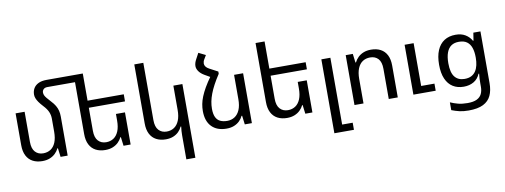

<svg xmlns="http://www.w3.org/2000/svg" viewBox="-75 -1191 4904 1865"><g transform="rotate(-10 2377.5 -259.0)"><path d="M509 -385V0H439L428 -87H423Q410 -60 387.5 -38Q365 -16 333 -3Q301 10 259 10Q205 10 165 -11Q125 -32 103.5 -74Q82 -116 82 -178V-492H171V-195Q171 -128 201 -95.5Q231 -63 280 -63Q322 -63 353.5 -83.5Q385 -104 402.5 -146Q420 -188 420 -252V-382Q420 -415 406.5 -447Q393 -479 359 -515Q334 -542 319 -563.5Q304 -585 297 -603.5Q290 -622 290 -639Q290 -674 305.5 -701Q321 -728 353 -744Q385 -760 435 -760H735V-690H430Q405 -690 392 -676.5Q379 -663 379 -645Q379 -630 385 -617Q391 -604 404.5 -587.5Q418 -571 442 -545Q467 -519 481.5 -494Q496 -469 502.5 -443Q509 -417 509 -385ZM1130 -317V0H1060L1049 -87H1044Q1031 -60 1008.5 -38Q986 -16 954 -3Q922 10 880 10Q826 10 786 -11Q746 -32 724.5 -74Q703 -116 703 -178V-760H792V-195Q792 -128 822 -95.5Q852 -63 901 -63Q943 -63 974.5 -84Q1006 -105 1023.5 -147Q1041 -189 1041 -252V-317ZM746 -492H1149V-422H746Z M1727 236H1638V-1Q1638 -24 1639.5 -44.5Q1641 -65 1644 -87H1638Q1626 -60 1604 -38Q1582 -16 1550.5 -3Q1519 10 1477 10Q1423 10 1383 -11Q1343 -32 1321.5 -74Q1300 -116 1300 -178V-760H1389V-195Q1389 -128 1419 -95.5Q1449 -63 1498 -63Q1540 -63 1571.5 -84Q1603 -105 1620.5 -147Q1638 -189 1638 -252V-491H1727Z M2011 -520 2092 -550V-528Q2058 -476 2034.5 -432Q2011 -388 1996.5 -349.5Q1982 -311 1975 -275.5Q1968 -240 1968 -204Q1968 -152 1983 -121Q1998 -90 2026.5 -76.5Q2055 -63 2095 -63Q2137 -63 2169 -84Q2201 -105 2219 -147Q2237 -189 2237 -252V-492H2326V0H2256L2245 -87H2239Q2227 -60 2204.5 -38Q2182 -16 2150 -3Q2118 10 2076 10Q1982 10 1929.5 -44Q1877 -98 1877 -198Q1877 -232 1883.5 -266.5Q1890 -301 1905.5 -339Q1921 -377 1946.5 -421.5Q1972 -466 2011 -520ZM2092 -550 2011 -509 1952 -543Q1918 -563 1900 -588.5Q1882 -614 1882 -640Q1882 -656 1887 -672.5Q1892 -689 1901 -705L1932 -763L2001 -729L1979 -692Q1972 -681 1969 -670.5Q1966 -660 1966 -651Q1966 -634 1977 -619.5Q1988 -605 2009 -594Z M2923 -317V0H2853L2842 -87H2837Q2824 -60 2801.5 -38Q2779 -16 2747 -3Q2715 10 2673 10Q2619 10 2579 -11Q2539 -32 2517.5 -74Q2496 -116 2496 -178V-760H2585V-195Q2585 -128 2615 -95.5Q2645 -63 2694 -63Q2736 -63 2767.5 -84Q2799 -105 2816.5 -147Q2834 -189 2834 -252V-317ZM2540 -492H2943V-422H2540Z M3098 236V-493H3187V166H3291V236Z M3338 0V-492H3408L3419 -405H3424Q3437 -432 3459.5 -454Q3482 -476 3514 -489Q3546 -502 3588 -502Q3643 -502 3682.5 -481Q3722 -460 3743.5 -418.5Q3765 -377 3765 -314V0H3676V-297Q3676 -365 3646.5 -397Q3617 -429 3567 -429Q3525 -429 3493.5 -408.5Q3462 -388 3444.5 -346Q3427 -304 3427 -241V0ZM3919 0V-492H4008V-70H4139V0Z M4422 245Q4370 245 4332 236Q4294 227 4255 212V135Q4291 151 4331 161.5Q4371 172 4424 172Q4482 172 4515.5 155.5Q4549 139 4563.5 109Q4578 79 4578 39V8Q4578 -17 4579 -39Q4580 -61 4583 -90H4577Q4557 -41 4514.5 -16Q4472 9 4415 9Q4354 9 4309 -19Q4264 -47 4239.5 -103Q4215 -159 4215 -242Q4215 -326 4239.5 -384Q4264 -442 4310.5 -472Q4357 -502 4423 -502Q4479 -502 4518 -478.5Q4557 -455 4580 -415H4585L4597 -492H4667V18Q4667 90 4643.5 140.5Q4620 191 4566.5 218Q4513 245 4422 245ZM4436 -64Q4476 -64 4503 -78Q4530 -92 4546.5 -117Q4563 -142 4570.5 -175.5Q4578 -209 4578 -247V-254Q4578 -307 4564.5 -346.5Q4551 -386 4521.5 -407.5Q4492 -429 4442 -429Q4397 -429 4367 -408.5Q4337 -388 4321.5 -346Q4306 -304 4306 -241Q4306 -148 4340 -106Q4374 -64 4436 -64Z"/></g></svg>

Font: Noto Sans Armenian
Style: Regular
Weight: 400
Designer: Monotype Design Team
Foundry: Monotype Imaging Inc.
Version: Version 2.007